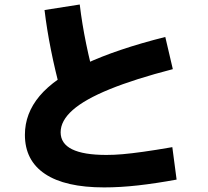

<svg xmlns="http://www.w3.org/2000/svg" viewBox="-20 -811 920 848"><path d="M90 -215.6Q90 -310 155 -387.2Q220 -464.4 357.2 -528.9Q494.4 -593.3 710 -647.8L743.3 -505.6Q575.6 -462.2 465 -417.2Q354.4 -372.2 301.1 -325Q247.8 -277.8 247.8 -226.7Q247.8 -126.7 450 -126.7Q484.4 -126.7 522.2 -130Q560 -133.3 612.2 -140.6Q664.4 -147.8 741.1 -161.1L760 -17.8Q668.9 -1.1 590 7.8Q511.1 16.7 440 16.7Q267.8 16.7 178.9 -42.8Q90 -102.2 90 -215.6ZM248.9 -404.4Q223.3 -498.9 205 -590.6Q186.7 -682.2 176.7 -766.7L332.2 -791.1Q342.2 -706.7 360.6 -617.2Q378.9 -527.8 403.3 -443.3Z"/></svg>

Font: Paperlogy 8 ExtraBold
Style: Regular
Weight: 800
Designer: redesigned by Lee Juim, glyphs from Gmarket Sans & Montserrat
Foundry: PT&
Version: Version 1.001